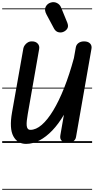

<svg xmlns="http://www.w3.org/2000/svg" viewBox="-25 -1307 862 1756"><path d="M213.5 9Q135 9 97 -61.2Q59 -131.5 85 -279L189 -866.5Q191.5 -879 201.8 -893.8Q212 -908.5 229.2 -919Q246.5 -929.5 269 -928.5Q301 -928.5 319.8 -908.5Q338.5 -888.5 333 -858L229 -264.5Q223.5 -232.5 220.5 -206Q217.5 -179.5 219 -160Q220.5 -140.5 228.8 -130Q237 -119.5 253.5 -119.5Q304 -119.5 356.8 -165Q409.5 -210.5 461.5 -296.2Q513.5 -382 561.8 -503.2Q610 -624.5 651 -776L668.5 -874.5Q673 -899 693.2 -913.8Q713.5 -928.5 744 -928.5Q780.5 -928.5 798.8 -909.2Q817 -890 811.5 -860.5L670 -52.5Q665 -25.5 641.8 -12.8Q618.5 0 594 0Q564 0 542.2 -17.2Q520.5 -34.5 527 -70L559.5 -257.5Q510.5 -173.5 453.5 -114Q396.5 -54.5 335.8 -22.8Q275 9 213.5 9ZM213.5 9Q135 9 97 -61.2Q59 -131.5 85 -279L189 -866.5Q191.5 -879 201.8 -893.8Q212 -908.5 229.2 -919Q246.5 -929.5 269 -928.5Q301 -928.5 319.8 -908.5Q338.5 -888.5 333 -858L229 -264.5Q223.5 -232.5 220.5 -206Q217.5 -179.5 219 -160Q220.5 -140.5 228.8 -130Q237 -119.5 253.5 -119.5Q304 -119.5 356.8 -165Q409.5 -210.5 461.5 -296.2Q513.5 -382 561.8 -503.2Q610 -624.5 651 -776L668.5 -874.5Q673 -899 693.2 -913.8Q713.5 -928.5 744 -928.5Q780.5 -928.5 798.8 -909.2Q817 -890 811.5 -860.5L670 -52.5Q665 -25.5 641.8 -12.8Q618.5 0 594 0Q564 0 542.2 -17.2Q520.5 -34.5 527 -70L559.5 -257.5Q510.5 -173.5 453.5 -114Q396.5 -54.5 335.8 -22.8Q275 9 213.5 9ZM562 -1019Q538.5 -1006 511.5 -1011.8Q484.5 -1017.5 469 -1046L400 -1175Q378 -1216.5 392.8 -1245Q407.5 -1273.5 437.5 -1283Q467.5 -1293 494.8 -1280Q522 -1267 533.5 -1239L590.5 -1099.5Q602 -1070 593 -1050.5Q584 -1031 562 -1019ZM-5 420.5H817.5V428.5H-5ZM-5 -16H817.5V0H-5ZM-5 -505.5H817.5V-497.5H-5ZM-5 -1230H817.5V-1222H-5Z"/></svg>

Font: Edu VIC WA NT Pre Guide
Style: Regular
Weight: 400
Designer: Tina and Corey Anderson, Eben Sorkin, Mirko Velimirovic
Foundry: Google for Education
Version: Version 1.000